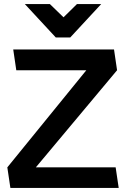

<svg xmlns="http://www.w3.org/2000/svg" viewBox="-20 -923 619 943"><path d="M102 -903H225L292 -838L358 -903H477L325 -739H254ZM555 -578 156 -101H548L563 0H31L16 -101L404 -578H60L45 -680H540Z"/></svg>

Font: Palanquin Dark
Style: Regular
Weight: 400
Designer: Pria Ravichandran
Version: Version 1.000